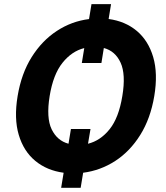

<svg xmlns="http://www.w3.org/2000/svg" viewBox="-20 -826 800 926"><path d="M515.6 -806.1 503.9 -734.4Q583.8 -723.7 639.6 -677Q695.3 -630.3 718.8 -551Q742.2 -471.6 724.1 -362.9Q706 -254.3 656.4 -175.1Q606.9 -95.9 535.7 -49.7Q464.5 -3.6 381 7.1L369 79.9H274.9L286.9 7.1Q206.7 -3.6 150.4 -49.9Q94.1 -96.2 70.5 -175.4Q46.9 -254.6 65 -362.9Q83.1 -471.6 132.8 -550.8Q182.5 -630 254.1 -676.8Q325.6 -723.7 409.4 -734L421.2 -806.1ZM416.5 -203.8 404.5 -132.8Q464.1 -147.4 508.5 -202.6Q552.9 -257.8 570 -362.9Q587.4 -467.7 561.6 -523.8Q535.9 -579.9 480.8 -594.5L469.1 -522H374.6L386.4 -594.1Q326.3 -579.2 281.4 -523.1Q236.5 -467 219.5 -362.9Q202.4 -257.8 229 -202.6Q255.7 -147.4 310.4 -132.8L322.1 -203.8Z"/></svg>

Font: Inter UI
Style: Bold Italic
Weight: 700
Italic angle: 9.39999°
Designer: Rasmus Andersson
Foundry: rsms
Version: 3.2;8d6f07862